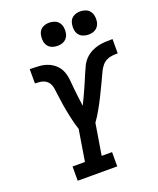

<svg xmlns="http://www.w3.org/2000/svg" viewBox="-171 -1062 959 1164"><g transform="rotate(-20 308.5 -480.0)"><path d="M125 0V-92H205L238 -294Q232 -310 227.5 -327Q223 -344 219 -361Q215 -378 211.5 -395Q208 -412 204.5 -429.5Q201 -447 198.5 -464.5Q196 -482 193.5 -499.5Q191 -517 188.5 -535Q186 -553 184 -570.5Q182 -588 174 -603.5Q166 -619 151.5 -628.5Q137 -638 119 -640.5Q101 -643 83 -643V-735H85Q114 -735 144 -733Q174 -731 200 -720.5Q226 -710 246.5 -690.5Q267 -671 277 -645Q287 -619 289.5 -590Q292 -561 295 -532Q298 -503 301.5 -474.5Q305 -446 309 -417Q320 -439 330.5 -461.5Q341 -484 351 -506Q361 -528 370.5 -550.5Q380 -573 389.5 -595.5Q399 -618 410 -640.5Q421 -663 438.5 -681Q456 -699 478 -710.5Q500 -722 523.5 -727.5Q547 -733 570.5 -734Q594 -735 617 -735V-643Q599 -643 580 -641Q561 -639 543.5 -630Q526 -621 513.5 -605Q501 -589 492.5 -571Q484 -553 476 -535.5Q468 -518 459.5 -500.5Q451 -483 442.5 -465.5Q434 -448 425.5 -430.5Q417 -413 407.5 -395.5Q398 -378 388.5 -361Q379 -344 368.5 -327Q358 -310 346 -294L313 -92H380V0ZM490 -810Q472 -810 455.5 -816.5Q439 -823 429 -836.5Q419 -850 416.5 -867.5Q414 -885 417 -903Q419 -916 425 -927.5Q431 -939 442 -946.5Q453 -954 465.5 -957Q478 -960 490 -960Q508 -960 524.5 -953.5Q541 -947 551 -933.5Q561 -920 564 -902.5Q567 -885 564 -867Q562 -854 555.5 -842.5Q549 -831 538.5 -823.5Q528 -816 515.5 -813Q503 -810 490 -810ZM290 -810Q272 -810 255.5 -816.5Q239 -823 229 -836.5Q219 -850 216.5 -867.5Q214 -885 217 -903Q219 -916 225 -927.5Q231 -939 242 -946.5Q253 -954 265.5 -957Q278 -960 290 -960Q308 -960 324.5 -953.5Q341 -947 351 -933.5Q361 -920 364 -902.5Q367 -885 364 -867Q362 -854 355.5 -842.5Q349 -831 338.5 -823.5Q328 -816 315.5 -813Q303 -810 290 -810Z"/></g></svg>

Font: Iosevka Slab Semibold Extended
Style: Italic
Weight: 600
Width: 7
Italic angle: -9°
Monospace: yes
Designer: Belleve Invis
Foundry: Belleve Invis
Version: Version 11.1.0; ttfautohint (v1.8.3)